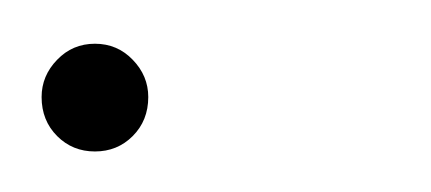

<svg xmlns="http://www.w3.org/2000/svg" viewBox="-42 -64 202 90"><path d="M2.5 7Q-8 7 -15.2 -0.2Q-22.5 -7.5 -22.5 -18.5Q-22.5 -28.5 -15.2 -36Q-8 -43.5 2.5 -43.5Q13 -43.5 20.2 -36Q27.5 -28.5 27.5 -18.5Q27.5 -7.5 20.2 -0.2Q13 7 2.5 7Z"/></svg>

Font: Anybody ExtraExpanded Thin
Style: Italic
Weight: 100
Width: 8
Italic angle: -10°
Designer: Tyler Finck
Foundry: Etcetera Type Company
Version: Version 1.010; ttfautohint (v1.8.3) -l 8 -r 50 -G 200 -x 14 